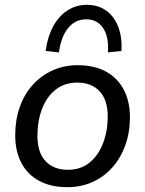

<svg xmlns="http://www.w3.org/2000/svg" viewBox="-20 -766 600 795"><path d="M258 9Q191 9 142.5 -17Q94 -43 68.5 -91.5Q43 -140 43 -206Q43 -269 61.5 -322Q80 -375 115 -414Q150 -453 197.5 -474.5Q245 -496 302 -496Q370 -496 418 -470Q466 -444 492 -395.5Q518 -347 518 -280Q518 -218 499 -165Q480 -112 445.5 -73Q411 -34 363.5 -12.5Q316 9 258 9ZM261 -63Q314 -63 350.5 -92.5Q387 -122 406.5 -172.5Q426 -223 426 -284Q426 -352 392.5 -388Q359 -424 300 -424Q247 -424 210 -394.5Q173 -365 154 -315Q135 -265 135 -203Q135 -135 168.5 -99Q202 -63 261 -63ZM224 -549 169 -555Q177 -614 200 -656.5Q223 -699 259 -722.5Q295 -746 340 -746Q386 -746 419 -722.5Q452 -699 469 -656.5Q486 -614 483 -555L427 -549Q431 -615 406.5 -650.5Q382 -686 337 -686Q292 -686 262.5 -650.5Q233 -615 224 -549Z"/></svg>

Font: Nunito Sans 12pt ExtraLight 12pt Medium
Style: Italic
Weight: 500
Italic angle: -9°
Version: Version 3.101;gftools[0.9.27]